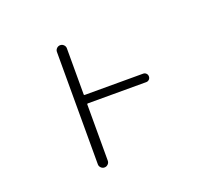

<svg xmlns="http://www.w3.org/2000/svg" viewBox="-121 -929 1241 1081"><g transform="rotate(-20 500.0 -388.0)"><path d="M716.8 -443.4Q727.5 -443.4 734.9 -436Q742.2 -428.7 742.2 -418Q742.2 -407.2 734.9 -399.9Q727.5 -392.6 716.8 -392.6H367.2Q362.3 -392.6 362.3 -388.7V-50.8Q362.3 -39.1 353.5 -30.3Q344.7 -21.5 332.5 -21.5Q320.3 -21.5 311.5 -30.3Q302.7 -39.1 302.7 -50.8V-724.6Q302.7 -736.3 311.5 -745.1Q320.3 -753.9 332.5 -753.9Q344.7 -753.9 353.5 -745.1Q362.3 -736.3 362.3 -724.6V-447.3Q362.3 -443.4 367.2 -443.4Z"/></g></svg>

Font: Rounded-L Mgen+ 1mn light
Style: Regular
Weight: 200
Designer: [Source Han Sans]
Ryoko NISHIZUKA  (kana & ideographs); Paul D. Hunt (Latin, Greek & Cyrillic); Wenlong ZHANG  (bopomofo
Version: Version 1.059.20150602